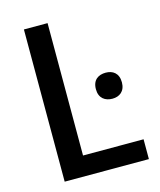

<svg xmlns="http://www.w3.org/2000/svg" viewBox="-108 -792 725 870"><g transform="rotate(-15 254.5 -357.0)"><path d="M87 0H482V-93H198V-714H87ZM394 -429C360 -429 332 -412 332 -368C332 -325 360 -307 394 -307C426 -307 454 -325 454 -368C454 -412 426 -429 394 -429Z"/></g></svg>

Font: Noto Sans Thai Medium
Style: Regular
Weight: 500
Designer: Monotype Design Team
Foundry: Monotype Imaging Inc.
Version: Version 1.901